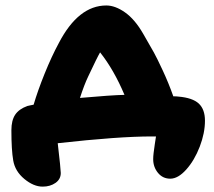

<svg xmlns="http://www.w3.org/2000/svg" viewBox="-20 -551 788 708"><path d="M607.9 107.9Q580.1 107.9 562.5 86.4Q544.9 64.9 544.9 36.1Q544.9 26.4 546.4 13.2Q547.9 0 550.8 -19Q553.7 -38.1 555.2 -47.9H540Q417 -47.9 192.9 -22.9Q204.1 73.7 204.1 86.9Q204.1 109.9 184.6 123.5Q165 137.2 137.2 137.2Q104 137.2 69.8 108.9Q35.6 80.6 28.8 41Q22 2 22 -70.8Q22 -106.9 35.9 -127.9Q49.8 -148.9 81.1 -160.2Q84.5 -161.1 93 -162.8Q101.6 -164.6 104 -165Q119.1 -216.3 144.5 -279.3Q169.9 -342.3 196.8 -392.1Q269 -530.8 372.1 -530.8Q404.8 -530.8 440.9 -505.4Q477.1 -480 507.8 -426.8Q536.1 -377.9 547.6 -357.2Q559.1 -336.4 580.3 -290.8Q601.6 -245.1 619.1 -195.8Q632.3 -195.8 638.2 -194.8Q689.9 -190.4 712.9 -169.2Q735.8 -147.9 735.8 -106Q735.8 -60.5 716.6 -10.3Q697.3 40 667 74Q636.7 107.9 607.9 107.9ZM305.2 -269Q290.5 -238.3 274.9 -189.9Q391.6 -200.2 439 -201.2Q399.9 -293.9 349.1 -357.9Q338.9 -340.8 305.2 -269Z"/></svg>

Font: Shantell Sans Irregular
Style: Regular
Weight: 800
Designer: Stephen Nixon, Anya Danilova, Shantell Martin
Foundry: Arrow Type
Version: Version 1.006;[9816181b4]